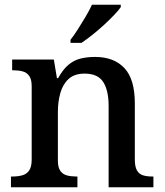

<svg xmlns="http://www.w3.org/2000/svg" viewBox="-20 -786 691 806"><path d="M26 0V-45H32Q55 -45 73.5 -50Q92 -55 102.5 -70.5Q113 -86 113 -116V-424Q113 -453 102.5 -467.5Q92 -482 74.5 -486.5Q57 -491 35 -491H31V-536H206L219 -458H224Q245 -496 268.5 -515Q292 -534 319.5 -540.5Q347 -547 379 -547Q458 -547 502 -500.5Q546 -454 546 -352V-117Q546 -86 555 -70.5Q564 -55 580.5 -50Q597 -45 619 -45H624V0H436V-341Q436 -406 413.5 -441.5Q391 -477 335 -477Q293 -477 268.5 -455Q244 -433 233.5 -396Q223 -359 223 -317V-111Q223 -83 233.5 -68.5Q244 -54 261.5 -49.5Q279 -45 301 -45H305V0ZM276 -619Q291 -638 307.5 -664Q324 -690 340 -717Q356 -744 366 -766H487V-756Q478 -743 459 -723Q440 -703 416 -681Q392 -659 367.5 -639.5Q343 -620 322 -606H276Z"/></svg>

Font: Noto Serif Kannada Medium
Style: Regular
Weight: 500
Version: Version 2.003